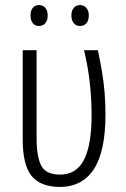

<svg xmlns="http://www.w3.org/2000/svg" viewBox="-20 -731 501 761"><path d="M216 10Q139 9 104.5 -34.5Q70 -78 70 -179V-532H125V-184Q125 -110 143.5 -74.5Q162 -39 218 -39Q283 -39 313 -98Q343 -157 343 -274Q343 -338 336 -402Q329 -466 313 -532H368Q378 -485 384.5 -445.5Q391 -406 394.5 -365.5Q398 -325 398 -277Q398 -131 352 -60.5Q306 10 216 10ZM101 -670Q101 -689 110 -700Q119 -711 135 -711Q150 -711 159.5 -700Q169 -689 169 -670Q169 -650 159.5 -639Q150 -628 135 -628Q119 -628 110 -639Q101 -650 101 -670ZM263 -670Q263 -689 272.5 -700Q282 -711 297 -711Q312 -711 322 -700Q332 -689 332 -670Q332 -650 322.5 -639Q313 -628 297 -628Q282 -628 272.5 -639Q263 -650 263 -670Z"/></svg>

Font: Noto Sans Condensed Light
Style: Regular
Weight: 300
Width: 3
Designer: Monotype Design Team
Foundry: Monotype Imaging Inc.
Version: Version 2.013; ttfautohint (v1.8.4.7-5d5b)